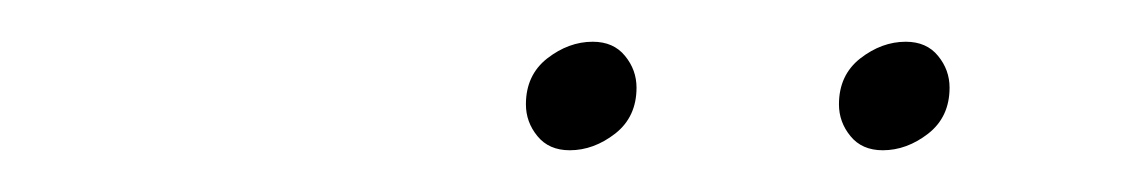

<svg xmlns="http://www.w3.org/2000/svg" viewBox="-20 -712 544 92"><path d="M253 -640Q243 -640 237.5 -646.8Q232 -653.5 232 -662Q232 -676 242.2 -684Q252.5 -692 264 -692Q274 -692 279.5 -685.2Q285 -678.5 285 -670Q285 -656 274.8 -648Q264.5 -640 253 -640ZM403 -640Q393 -640 387.5 -646.8Q382 -653.5 382 -662Q382 -676 392.2 -684Q402.5 -692 414 -692Q424 -692 429.5 -685.2Q435 -678.5 435 -670Q435 -656 424.8 -648Q414.5 -640 403 -640Z"/></svg>

Font: Argentum Sans Thin
Style: Italic
Weight: 100
Italic angle: -11°
Designer: Julieta Ulanovsky (font), Cristiano Sobral (main changes and remaster)
Foundry: Julieta Ulanovsky (font), Cristiano Sobral (main changes and remaster)
Version: Version 2.007;June 15, 2022;FontCreator 14.0.0.2814 64-bit; 